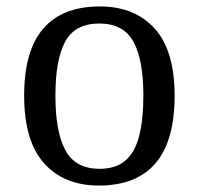

<svg xmlns="http://www.w3.org/2000/svg" viewBox="-20 -566 617 596"><path d="M287 10Q179 10 117 -59Q55 -128 55 -269Q55 -409 114.5 -477.5Q174 -546 290 -546Q398 -546 460 -477.5Q522 -409 522 -269Q522 -128 462.5 -59Q403 10 287 10ZM289 -42Q339 -42 369 -67.5Q399 -93 412 -144Q425 -195 425 -269Q425 -381 394 -437Q363 -493 288 -493Q213 -493 182.5 -437Q152 -381 152 -269Q152 -157 183 -99.5Q214 -42 289 -42Z"/></svg>

Font: Noto Rashi Hebrew
Style: Regular
Weight: 400
Version: Version 1.006